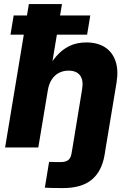

<svg xmlns="http://www.w3.org/2000/svg" viewBox="-20 -748 649 974"><path d="M299.3 206.1Q271.5 206.1 247.3 205.6Q223.1 205.1 207.5 204.1L229 73.2Q238.8 73.7 254.9 74Q271 74.2 288.6 74.2Q313.5 74.2 326.4 63.7Q339.4 53.2 342.8 30.8L348.1 0H516.6L510.7 37.1Q496.6 121.1 445.3 163.6Q394 206.1 299.3 206.1ZM222.2 -287.1 174.3 0H5.9L126.5 -727.5H294.4L237.3 -384.3H213.9Q236.8 -429.2 265.4 -462.4Q293.9 -495.6 331.3 -514.2Q368.7 -532.7 418 -532.7Q474.6 -532.7 512.5 -508.3Q550.3 -483.9 565.9 -438.2Q581.5 -392.6 571.3 -329.1L516.6 0H348.1L396.5 -294.9Q404.3 -340.8 386.2 -365.2Q368.2 -389.6 327.6 -389.6Q300.8 -389.6 279.1 -378.4Q257.3 -367.2 242.4 -344.5Q227.5 -321.8 222.2 -287.1ZM33.2 -572.3 49.3 -669.4H438L421.9 -572.3Z"/></svg>

Font: Inter 28pt ExtraBold
Style: Italic
Weight: 800
Italic angle: -9.3988°
Designer: Rasmus Andersson
Foundry: rsms
Version: Version 4.001;git-66647c0bb